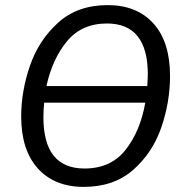

<svg xmlns="http://www.w3.org/2000/svg" viewBox="-20 -720 727 752"><path d="M646 -422Q646 -321 612 -221.5Q578 -122 502 -55Q426 12 308 12Q194 12 128.5 -60Q63 -132 63 -264Q63 -363 97.5 -463Q132 -563 208 -631.5Q284 -700 402 -700Q516 -700 581 -628Q646 -556 646 -422ZM162 -383H557Q559 -415 559 -428Q559 -628 399 -628Q300 -628 242.5 -558.5Q185 -489 162 -383ZM549 -318H153Q150 -288 150 -261Q150 -60 311 -60Q415 -60 472.5 -134Q530 -208 549 -318Z"/></svg>

Font: FiraGO Book
Style: Italic
Weight: 350
Italic angle: -8°
Designer: bBox Type GmbH
Foundry: bBox Type GmbH
Version: Version 1.001